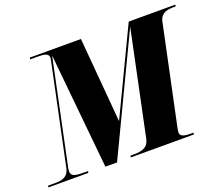

<svg xmlns="http://www.w3.org/2000/svg" viewBox="-155 -891 1246 1068"><g transform="rotate(-20 467.5 -357.0)"><path d="M-38 0H198L200 -10H182C128 -10 100 -13 100 -45C100 -52 101 -60 104 -73L232 -682L299 0H368L695 -685L566 -70C557 -23 526 -10 471 -10H452L449 0H822L825 -10H813C774 -10 746 -14 746 -40C746 -46 748 -56 751 -72L873 -650C883 -697 920 -704 959 -704H971L973 -714H697L457 -212L414 -714H112L109 -704H153C192 -704 219 -700 219 -675C219 -667 217 -661 212 -636L92 -66C82 -19 47 -10 9 -10H-37Z"/></g></svg>

Font: Noto Serif Display SemiCondensed Black
Style: Italic
Weight: 900
Width: 4
Italic angle: -12°
Designer: Monotype Design Team
Foundry: Monotype Imaging Inc.
Version: Version 2.009